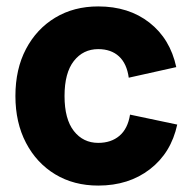

<svg xmlns="http://www.w3.org/2000/svg" viewBox="-20 -564 596 598"><path d="M286 14Q210 14 152 -21Q94 -56 61 -119Q28 -182 28 -265Q28 -349 61 -411.5Q94 -474 152 -509Q210 -544 286 -544Q381 -544 445.5 -493.5Q510 -443 529 -355L381 -322Q375 -366 350.5 -388.5Q326 -411 286 -411Q239 -411 210 -374Q181 -337 181 -265Q181 -193 210 -156Q239 -119 286 -119Q326 -119 352 -141Q378 -163 385 -207L532 -176Q513 -88 447 -37Q381 14 286 14Z"/></svg>

Font: Radio Canada Big
Style: Regular
Weight: 400
Designer: Étienne Aubert Bonn
Foundry: Coppers and Brasses
Version: Version 1.001